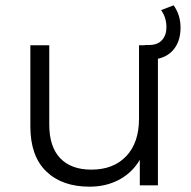

<svg xmlns="http://www.w3.org/2000/svg" viewBox="-20 -696 719 721"><path d="M573 -526V0H505V-96Q477 -48 428 -21.5Q379 5 316 5Q213 5 153.5 -52.5Q94 -110 94 -221V-526H165V-228Q165 -145 206 -102Q247 -59 323 -59Q406 -59 454 -109.5Q502 -160 502 -250V-526ZM524 -527H539Q572 -527 588.5 -545.5Q605 -564 605 -594Q605 -630 585 -658L632 -676Q658 -640 658 -592Q658 -537 627 -504.5Q596 -472 539 -472H524Z"/></svg>

Font: APTA Sans Regular
Style: Regular
Weight: 400
Version: Version 7.200